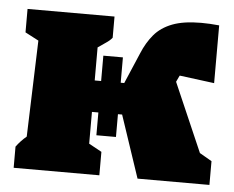

<svg xmlns="http://www.w3.org/2000/svg" viewBox="-42 -548 727 596"><g transform="rotate(5 321.5 -249.5)"><path d="M21 0V-66Q35 -85 53 -100L63 -400L21 -422V-495H292V-429Q285 -420 272 -411.5Q259 -403 248 -395V-292H268V-371H329V-292H340L381 -388Q395 -422 416 -447Q437 -472 472 -485.5Q507 -499 562 -499Q588 -499 618 -496V-316L510 -330L509 -329L500 -310L593 -96L631 -74V0H407L342 -194H329V-123H268V-194H248V-95L288 -73V0Z"/></g></svg>

Font: Piazzolla Black
Style: Regular
Weight: 900
Designer: Juan Pablo del Peral
Foundry: Huerta Tipografica
Version: Version 1.330